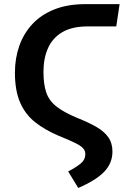

<svg xmlns="http://www.w3.org/2000/svg" viewBox="-20 -712 640 952"><path d="M368 220 318 138Q355 119 379 99.8Q403 80.5 403 51.5Q403 35 391 22.2Q379 9.5 350 -4.5Q321 -18.5 270.5 -39Q203 -67.5 154.5 -105.8Q106 -144 80 -203.2Q54 -262.5 54 -352Q54 -422.5 75.5 -484Q97 -545.5 140.2 -592.2Q183.5 -639 249.2 -665.2Q315 -691.5 403.5 -691.5H573L556.5 -581H414.5Q337.5 -581 289 -552.5Q240.5 -524 218 -473.2Q195.5 -422.5 195.5 -355.5Q195.5 -293.5 209.5 -253Q223.5 -212.5 260 -183.8Q296.5 -155 362.5 -127.5Q419.5 -105 458.2 -82.5Q497 -60 517.2 -31.2Q537.5 -2.5 537.5 39.5Q537.5 97 496.8 139.5Q456 182 368 220Z"/></svg>

Font: Fira Code Light SemiBold
Style: Regular
Weight: 600
Monospace: yes
Version: Version 5.002